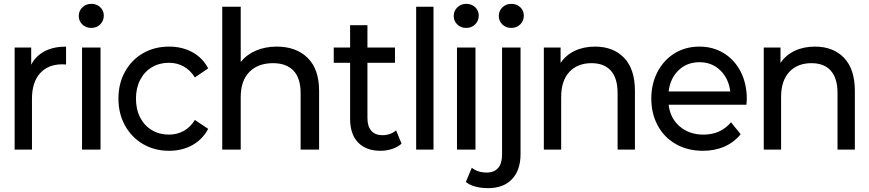

<svg xmlns="http://www.w3.org/2000/svg" viewBox="-20 -777 4512 997"><path d="M212 -511C181.3 -495 158 -471.7 142 -441V-530H56V0H146V-264C146 -321.3 160 -365.5 188 -396.5C216 -427.5 254.3 -443 303 -443C311 -443 317.7 -442.7 323 -442V-535C279.7 -535 242.7 -527 212 -511Z M406 -530V0H502V-530ZM407.5 -650C419.8 -638 435.3 -632 454 -632C472.7 -632 488.2 -638.2 500.5 -650.5C512.8 -662.8 519 -678 519 -696C519 -713.3 512.8 -727.8 500.5 -739.5C488.2 -751.2 472.7 -757 454 -757C435.3 -757 419.8 -750.8 407.5 -738.5C395.2 -726.2 389 -711.3 389 -694C389 -676.7 395.2 -662 407.5 -650Z M722.5 -29C762.2 -5.7 807.3 6 858 6C903.3 6 943.7 -3.8 979 -23.5C1014.3 -43.2 1041.7 -71.3 1061 -108L992 -154C976 -128.7 956.7 -109.7 934 -97C910.7 -84.3 885 -78 857 -78C824.3 -78 795 -85.7 769 -101C743 -116.3 722.7 -138.2 708 -166.5C693.3 -194.8 686 -227.7 686 -265C686 -301.7 693.3 -334.2 708 -362.5C722.7 -390.8 743 -412.7 769 -428C795 -443.3 824.3 -451 857 -451C885 -451 910.5 -444.7 933.5 -432C956.5 -419.3 976 -400.3 992 -375L1061 -422C1041.7 -458.7 1014.3 -486.7 979 -506C943.7 -525.3 903.3 -535 858 -535C807.3 -535 762.2 -523.5 722.5 -500.5C682.8 -477.5 651.7 -445.5 629 -404.5C606.3 -363.5 595 -317 595 -265C595 -213 606.3 -166.5 629 -125.5C651.7 -84.5 682.8 -52.3 722.5 -29Z M1577.5 -476.5C1537.8 -515.5 1484.3 -535 1417 -535C1377 -535 1340.8 -528 1308.5 -514C1276.2 -500 1250 -480.3 1230 -455V-742H1134V0H1230V-273C1230 -329.7 1245 -373.2 1275 -403.5C1305 -433.8 1346 -449 1398 -449C1444 -449 1479.3 -436 1504 -410C1528.7 -384 1541 -345.3 1541 -294V0H1637V-305C1637 -380.3 1617.2 -437.5 1577.5 -476.5Z M2065 -31 2037 -100C2017 -83.3 1993.3 -75 1966 -75C1940.7 -75 1921.3 -82.7 1908 -98C1894.7 -113.3 1888 -135.3 1888 -164V-451H2031V-530H1888V-646H1798V-530H1713V-451H1798V-160C1798 -106.7 1811.8 -65.7 1839.5 -37C1867.2 -8.3 1906 6 1956 6C1976.7 6 1996.7 2.8 2016 -3.5C2035.3 -9.8 2051.7 -19 2065 -31Z M2141 -742V0H2231V-742Z M2353 -530V0H2449V-530ZM2354.5 -650C2366.8 -638 2382.3 -632 2401 -632C2419.7 -632 2435.2 -638.2 2447.5 -650.5C2459.8 -662.8 2466 -678 2466 -696C2466 -713.3 2459.8 -727.8 2447.5 -739.5C2435.2 -751.2 2419.7 -757 2401 -757C2382.3 -757 2366.8 -750.8 2354.5 -738.5C2342.2 -726.2 2336 -711.3 2336 -694C2336 -676.7 2342.2 -662 2354.5 -650Z M2449 192C2469 197.3 2490.7 200 2514 200C2568 200 2609.7 184.3 2639 153C2668.3 121.7 2683 78.7 2683 24V-530H2587V26C2587 56.7 2580.2 79.8 2566.5 95.5C2552.8 111.2 2533.3 119 2508 119C2476 119 2450 110.7 2430 94L2399 168C2412.3 178.7 2429 186.7 2449 192ZM2588.5 -650C2600.8 -638 2616.3 -632 2635 -632C2653.7 -632 2669.2 -638.2 2681.5 -650.5C2693.8 -662.8 2700 -678 2700 -696C2700 -713.3 2693.8 -727.8 2681.5 -739.5C2669.2 -751.2 2653.7 -757 2635 -757C2616.3 -757 2600.8 -750.8 2588.5 -738.5C2576.2 -726.2 2570 -711.3 2570 -694C2570 -676.7 2576.2 -662 2588.5 -650Z M3221 -476.5C3183.7 -515.5 3133.3 -535 3070 -535C3030.7 -535 2995.5 -527.7 2964.5 -513C2933.5 -498.3 2909 -477.3 2891 -450V-530H2804V0H2894V-273C2894 -329.7 2908.2 -373.2 2936.5 -403.5C2964.8 -433.8 3003.3 -449 3052 -449C3095.3 -449 3128.7 -436 3152 -410C3175.3 -384 3187 -345.3 3187 -294V0H3277V-305C3277 -380.3 3258.3 -437.5 3221 -476.5Z M3856 -233C3857.3 -245 3858 -254.7 3858 -262C3858 -315.3 3847.5 -362.7 3826.5 -404C3805.5 -445.3 3776.3 -477.5 3739 -500.5C3701.7 -523.5 3659.3 -535 3612 -535C3564 -535 3521.2 -523.5 3483.5 -500.5C3445.8 -477.5 3416.2 -445.3 3394.5 -404C3372.8 -362.7 3362 -316.3 3362 -265C3362 -213 3373.2 -166.3 3395.5 -125C3417.8 -83.7 3449.3 -51.5 3490 -28.5C3530.7 -5.5 3577.3 6 3630 6C3671.3 6 3708.7 -1.3 3742 -16C3775.3 -30.7 3803.3 -52 3826 -80L3776 -142C3740 -99.3 3692.3 -78 3633 -78C3583.7 -78 3542.5 -92.2 3509.5 -120.5C3476.5 -148.8 3457.3 -186.3 3452 -233ZM3503.5 -412C3532.5 -440 3568.7 -454 3612 -454C3655.3 -454 3691.5 -439.8 3720.5 -411.5C3749.5 -383.2 3766.7 -346.7 3772 -302H3452C3457.3 -347.3 3474.5 -384 3503.5 -412Z M4363 -476.5C4325.7 -515.5 4275.3 -535 4212 -535C4172.7 -535 4137.5 -527.7 4106.5 -513C4075.5 -498.3 4051 -477.3 4033 -450V-530H3946V0H4036V-273C4036 -329.7 4050.2 -373.2 4078.5 -403.5C4106.8 -433.8 4145.3 -449 4194 -449C4237.3 -449 4270.7 -436 4294 -410C4317.3 -384 4329 -345.3 4329 -294V0H4419V-305C4419 -380.3 4400.3 -437.5 4363 -476.5Z"/></svg>

Font: Rookery
Style: Regular
Weight: 400
Designer: Ryan Kimball / Julieta Ulanovsky
Foundry: Motorola Mobility LLC.
Version: Version 1.0